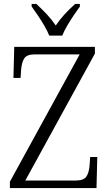

<svg xmlns="http://www.w3.org/2000/svg" viewBox="-20 -951 550 971"><path d="M30 0V-32L383 -676H156Q116 -676 103 -656Q90 -636 87 -600L84 -557H48L52 -714H460V-680L108 -38H362Q403 -38 416.5 -57.5Q430 -77 433 -114L436 -157H472L468 0ZM229 -771Q220 -794 204.5 -820.5Q189 -847 171.5 -873Q154 -899 140 -918V-931H164Q193 -904 217 -878.5Q241 -853 262 -822Q283 -853 306.5 -878.5Q330 -904 360 -931H384V-918Q370 -899 352.5 -873Q335 -847 319.5 -820.5Q304 -794 295 -771Z"/></svg>

Font: Noto Serif Hebrew SemiCondensed Light
Style: Regular
Weight: 300
Width: 4
Designer: Monotype Design Team
Foundry: Monotype Imaging Inc.
Version: Version 2.004; ttfautohint (v1.8.4.7-5d5b)